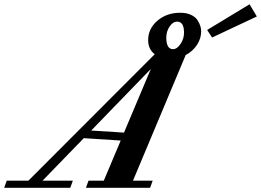

<svg xmlns="http://www.w3.org/2000/svg" viewBox="-92 -889 1236 909"><path d="M912.1 -711.4 888.7 -747.1 1089.4 -868.7 1124 -811ZM-72.3 0 -60.1 -33.7H42.5L640.6 -632.3Q609.4 -655.8 609.4 -698.7Q609.4 -753.4 653.3 -791Q697.3 -828.6 761.2 -828.6Q791 -828.6 812 -818.8Q833 -809.1 842.8 -793.9Q852.5 -778.8 856.4 -765.9Q860.4 -752.9 860.4 -741.2Q860.4 -706.1 840.3 -676Q820.3 -646 787.1 -628.4L537.6 -33.7H630.9L618.7 0H314.9L327.1 -33.7H399.4L479.5 -223.6L304.7 -234.9L109.4 -33.7H252.9L240.7 0ZM727.1 -656.2Q746.1 -656.2 762.7 -680.9Q779.3 -705.6 779.3 -734.4Q779.3 -786.6 746.6 -786.6Q726.6 -786.6 710.9 -763.4Q695.3 -740.2 695.3 -711.4Q695.3 -656.2 727.1 -656.2ZM339.8 -271 495.1 -261.2 622.1 -562.5Z"/></svg>

Font: Elstob 10pt
Style: Bold Italic
Weight: 700
Italic angle: -20°
Designer: Peter S. Baker
Version: Version 1.015